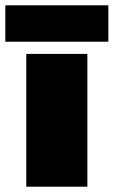

<svg xmlns="http://www.w3.org/2000/svg" viewBox="-60 -703 428 723"><path d="M269 -500V0H39V-500ZM348 -683V-546H-40V-683Z"/></svg>

Font: Prodigy Sans Black
Style: Regular
Weight: 900
Designer: Wei Huang
Foundry: Wei Huang
Version: Version 1.003; ttfautohint (v1.8.3)